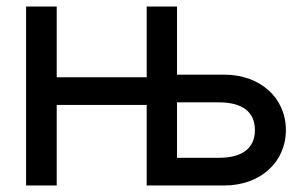

<svg xmlns="http://www.w3.org/2000/svg" viewBox="-20 -569 920 589"><path d="M60 0H154V-247H430V0H668C778 0 857 -71 857 -170C857 -269 778 -340 668 -340H523V-549H430V-332H154V-549H60ZM523 -85V-255H652C724 -255 762 -225 762 -170C762 -115 724 -85 652 -85Z"/></svg>

Font: Involve Medium
Style: Regular
Weight: 500
Designer: Stefan Peev
Foundry: Context Ltd.
Version: Version 1.001